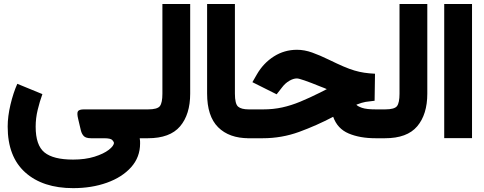

<svg xmlns="http://www.w3.org/2000/svg" viewBox="-20 -702 2460 975"><path d="M195.3 -224.1Q181.6 -186.5 171.4 -144.3Q161.1 -102.1 161.1 -58.6Q161.1 35.6 205.8 72Q250.5 108.4 351.1 108.4Q412.6 108.4 459.5 93.8Q506.3 79.1 532.5 58.8Q558.6 38.6 558.6 22.9Q558.6 19 550.5 9.5Q542.5 0 507.8 0H442.9Q416 0 405.5 -11Q395 -22 390.6 -40L377 -97.7Q369.6 -127.9 376 -137.2Q382.3 -146.5 406.7 -146.5H711.4V0H689.5Q690.9 7.8 691.2 14.4Q691.4 21 691.4 26.4Q691.4 96.2 645.8 147.2Q600.1 198.2 522.9 225.8Q445.8 253.4 351.6 253.4Q197.3 253.4 108.2 173.6Q19 93.8 19 -59.1Q19 -110.8 33.2 -170.7Q47.4 -230.5 67.9 -276.4Z M691.9 0V-146.5H731.4Q779.3 -146.5 792 -163.3Q804.7 -180.2 804.7 -226.1V-681.6H945.8V-226.6Q945.8 -121.1 894.5 -60.5Q843.3 0 731 0Z M1255.9 0H1243.7Q1143.6 0 1087.6 -55.9Q1031.7 -111.8 1031.7 -227.1V-681.6H1172.9V-226.6Q1172.9 -174.8 1189 -160.6Q1205.1 -146.5 1243.7 -146.5H1255.9Z M1882.3 -190.4Q1854.5 -187.5 1836.4 -184.6Q1818.4 -181.6 1789.6 -170.4Q1795.4 -162.6 1818.1 -154.5Q1840.8 -146.5 1889.2 -146.5H1915.5V0H1887.2Q1807.6 0 1750.5 -24.2Q1693.4 -48.3 1671.9 -108.9Q1587.4 -64.5 1499 -32.2Q1410.6 0 1314.5 0H1236.3V-146.5H1315.9Q1367.7 -146.5 1413.1 -156.5Q1458.5 -166.5 1505.1 -185.8Q1551.8 -205.1 1606.4 -232.4L1639.6 -249.5Q1632.3 -252.4 1625 -255.6Q1617.7 -258.8 1607.9 -262.2Q1505.9 -303.7 1487.8 -303.7Q1469.7 -303.7 1449 -291.5Q1428.2 -279.3 1413.1 -259.3L1384.8 -223.1L1261.7 -284.7L1284.7 -324.7Q1317.4 -381.3 1370.6 -415.3Q1423.8 -449.2 1488.3 -449.2Q1525.9 -449.2 1565.4 -435.1Q1605 -420.9 1648.9 -399.4Q1692.9 -377.9 1724.1 -364.5Q1755.4 -351.1 1780.3 -343.8Q1805.2 -336.4 1829.6 -332.8Q1854 -329.1 1884.3 -327.6Z M1896 0V-146.5H1935.5Q1983.4 -146.5 1996.1 -163.3Q2008.8 -180.2 2008.8 -226.1V-681.6H2149.9V-226.6Q2149.9 -121.1 2098.6 -60.5Q2047.4 0 1935.1 0Z M2235.8 -681.6H2377V-0.5H2235.8Z"/></svg>

Font: Vazir Black WOL
Style: Black-WOL
Weight: 900
Designer: Saber Rastikerdar
Foundry: Saber Rastikerdar
Version: Version 30.0.0